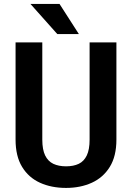

<svg xmlns="http://www.w3.org/2000/svg" viewBox="-20 -921 653 951"><path d="M423.8 -710.9H556.6V-229.5Q556.6 -147.5 523.9 -94.5Q491.2 -41.5 434.8 -15.9Q378.4 9.8 307.1 9.8Q234.4 9.8 178 -15.9Q121.6 -41.5 89.4 -94.5Q57.1 -147.5 57.1 -229.5V-710.9H189.5V-229.5Q189.5 -180.2 203.6 -151.1Q217.8 -122.1 244.1 -109.6Q270.5 -97.2 307.1 -97.2Q344.2 -97.2 370.1 -109.6Q396 -122.1 409.9 -151.1Q423.8 -180.2 423.8 -229.5ZM274.9 -901.4 370.6 -752.4H263.7L130.9 -901.4Z"/></svg>

Font: Roboto SemiCondensed SemiBold
Style: Regular
Weight: 600
Width: 4
Designer: Christian Robertson
Foundry: Google
Version: Version 3.009; 2024